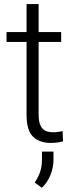

<svg xmlns="http://www.w3.org/2000/svg" viewBox="-20 -684 362 932"><path d="M276.9 -528.3V-480.5H167.5V-128.9Q167.5 -92.3 177 -73.5Q186.5 -54.7 202.4 -48.3Q218.3 -42 236.3 -42Q249.5 -42 261.7 -43.7Q273.9 -45.4 283.7 -47.4L286.1 2Q260.7 9.8 223.6 9.8Q173.3 9.8 141.1 -19.8Q108.9 -49.3 108.9 -128.9V-480.5H11.7V-528.3H108.9V-664.1H167.5V-528.3ZM239.7 51.8V90.3Q239.7 128.9 225.1 165.5Q210.4 202.1 183.1 227.5L148.4 202.1Q166 176.3 174.8 150.1Q183.6 124 183.6 91.3V51.8Z"/></svg>

Font: Vazirmatn RD UI ExtraLight
Style: Regular
Weight: 200
Designer: Saber Rastikerdar
Foundry: Saber Rastikerdar
Version: Version 33.003